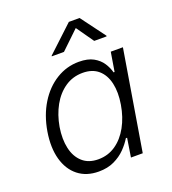

<svg xmlns="http://www.w3.org/2000/svg" viewBox="-139 -863 877 979"><g transform="rotate(-20 299.0 -373.0)"><path d="M230.5 11.2Q163.6 11.2 118.9 -24.2Q74.2 -59.6 56.6 -123Q39.1 -186.5 52.7 -270Q66.9 -354.5 105.7 -417.2Q144.5 -480 201.2 -514.9Q257.8 -549.8 324.2 -549.8Q372.6 -549.8 402.8 -533Q433.1 -516.1 449.7 -490.5Q466.3 -464.8 473.1 -438.5H478.5L495.6 -542.5H561.5L471.7 0H407.7L423.8 -101.6H417Q400.9 -74.7 375.5 -48.8Q350.1 -22.9 314.2 -5.9Q278.3 11.2 230.5 11.2ZM249.5 -48.3Q302.2 -48.3 343.8 -76.9Q385.3 -105.5 413.1 -155.8Q440.9 -206.1 451.7 -271Q462.4 -335.4 451.2 -385Q439.9 -434.6 407.7 -462.4Q375.5 -490.2 323.2 -490.2Q269.5 -490.2 227.3 -461.4Q185.1 -432.6 157.5 -383.1Q129.9 -333.5 119.1 -271Q108.9 -207.5 120.1 -157.2Q131.3 -106.9 164.1 -77.6Q196.8 -48.3 249.5 -48.3ZM271 -623H204.6L205.6 -626.5L346.7 -758.3H404.8L502.9 -626.5L502 -623H435.1L369.1 -716.8Z"/></g></svg>

Font: Inter 16pt Light
Style: Italic
Weight: 300
Italic angle: -9.3988°
Version: Version 4.001;git-66647c0bb